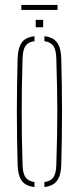

<svg xmlns="http://www.w3.org/2000/svg" viewBox="-20 -750 318 774"><path d="M51 -85Q49.5 -138.5 48.8 -192.2Q48 -246 48 -299.5Q48 -353 48.8 -406.8Q49.5 -460.5 51 -514Q52.5 -557 67.8 -578.5Q83 -600 119 -604V-584Q93.5 -580.5 82.8 -565Q72 -549.5 71 -514Q69 -450.5 68.2 -399Q67.5 -347.5 67.5 -299.5Q67.5 -251.5 68.2 -200Q69 -148.5 71 -85Q72 -50 83.2 -34.8Q94.5 -19.5 119 -16V4Q83 0 67.8 -21.2Q52.5 -42.5 51 -85ZM159 4V-16Q184 -19.5 195 -34.8Q206 -50 207 -85Q209 -148.5 210 -200Q211 -251.5 211 -299.5Q211 -347.5 210 -399Q209 -450.5 207 -514Q206 -549.5 195.2 -565Q184.5 -580.5 159 -584V-604Q183 -601.5 197.5 -591Q212 -580.5 219 -561.8Q226 -543 227 -514Q228.5 -460.5 229.2 -406.8Q230 -353 230 -299.5Q230 -246 229.2 -192.2Q228.5 -138.5 227 -85Q226 -57 219 -38.2Q212 -19.5 197.5 -9.2Q183 1 159 4ZM124 -640V-670H154V-640ZM66 -730H212V-710H66Z"/></svg>

Font: Big Shoulders Stencil Display Thin Thin
Style: Regular
Weight: 250
Version: Version 2.001